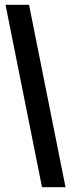

<svg xmlns="http://www.w3.org/2000/svg" viewBox="-20 -704 293 800"><path d="M253 76H155L3 -684H101Z"/></svg>

Font: Bricolage Grotesque 48pt Condensed Medium
Style: Regular
Weight: 500
Width: 3
Designer: Mathieu Triay
Foundry: Atelier Triay
Version: Version 1.001;gftools[0.9.33.dev8+g029e19f]